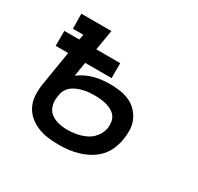

<svg xmlns="http://www.w3.org/2000/svg" viewBox="-119 -662 838 812"><g transform="rotate(30 300.0 -256.0)"><path d="M255 8Q227 8 201 4.5Q175 1 151.5 -8.5Q128 -18 108.5 -34.5Q89 -51 78 -74Q67 -97 65.5 -123.5Q64 -150 68 -177L96 -348H35V-421H108L113 -447H62L61 -520H208L191 -421H308V-348H179L168 -279Q184 -291 202.5 -300Q221 -309 240.5 -314Q260 -319 279 -321Q298 -323 317 -323Q341 -323 365 -319.5Q389 -316 410.5 -306.5Q432 -297 448 -280.5Q464 -264 473.5 -243Q483 -222 484 -197.5Q485 -173 481 -149Q477 -125 467 -101Q457 -77 439.5 -58Q422 -39 399.5 -26Q377 -13 352.5 -5.5Q328 2 303.5 5Q279 8 255 8ZM255 -65Q270 -65 285.5 -67Q301 -69 315.5 -73Q330 -77 345 -84.5Q360 -92 371.5 -103.5Q383 -115 390.5 -129.5Q398 -144 400 -158Q402 -173 399.5 -187.5Q397 -202 389 -213Q381 -224 368.5 -231Q356 -238 342 -242Q328 -246 313.5 -247.5Q299 -249 285 -249Q271 -249 258 -248Q245 -247 231.5 -244Q218 -241 205 -236Q192 -231 180.5 -223Q169 -215 161 -202.5Q153 -190 151 -177L149 -165Q145 -143 151 -121.5Q157 -100 173.5 -87.5Q190 -75 211 -70Q232 -65 255 -65Z"/></g></svg>

Font: Iosevka Plex Etoile
Style: Italic
Weight: 400
Italic angle: -9°
Designer: Belleve Invis
Foundry: Belleve Invis
Version: Version 25.1.1; ttfautohint (v1.8.4)